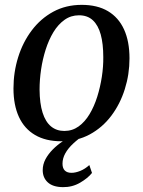

<svg xmlns="http://www.w3.org/2000/svg" viewBox="-20 -571 588 791"><path d="M316.5 -551Q381 -551 424.8 -525Q468.5 -499 491 -449.8Q513.5 -400.5 513.5 -330.5Q513.5 -265 494.2 -203.8Q475 -142.5 438.5 -94Q402 -45.5 349.8 -17.2Q297.5 11 232.5 11Q168.5 11 124.5 -14.8Q80.5 -40.5 58 -89.2Q35.5 -138 35.5 -206.5Q35.5 -273.5 54.8 -335.2Q74 -397 110.8 -445.8Q147.5 -494.5 199.5 -522.8Q251.5 -551 316.5 -551ZM305.5 -508Q272 -508 245.8 -489.2Q219.5 -470.5 200.2 -438.8Q181 -407 168.2 -367Q155.5 -327 149.2 -284.5Q143 -242 143 -202Q143.5 -144.5 155.5 -106.8Q167.5 -69 190.2 -50.2Q213 -31.5 245 -31.5Q278 -31.5 304 -50.2Q330 -69 349 -100.8Q368 -132.5 380.5 -172.2Q393 -212 399.5 -254.2Q406 -296.5 405.5 -336Q405.5 -390.5 395 -428.8Q384.5 -467 362.5 -487.5Q340.5 -508 305.5 -508ZM239 200Q197.5 199.5 176.8 180.2Q156 161 156 130Q156 106.5 167.2 85.2Q178.5 64 197.2 45Q216 26 240 10Q264 -6 289.5 -19L310.5 -32.5L331.5 -18.5Q303 0.5 281.8 20.2Q260.5 40 249 60.8Q237.5 81.5 237.5 103.5Q237.5 122 247 131.5Q256.5 141 274.5 141Q291 141 310.8 133Q330.5 125 348 109L359 141.5Q342 163 309.8 181.8Q277.5 200.5 239 200Z"/></svg>

Font: Merriweather 60pt
Style: Italic
Weight: 400
Italic angle: -7.8°
Version: Version 2.101